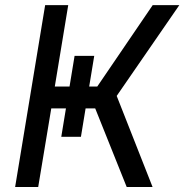

<svg xmlns="http://www.w3.org/2000/svg" viewBox="-20 -748 737 768"><path d="M278.3 -524.4H356.9L303.7 -200.7H225.1ZM40.5 0 160.6 -727.5H252.9L199.2 -401.9H369.1L590.8 -727.5H697.3L446.8 -364.3L590.3 0H486.8L360.8 -314.5H185.1L132.8 0Z"/></svg>

Font: Inter 17pt
Style: Italic
Weight: 400
Italic angle: -9.3988°
Version: Version 4.001;git-66647c0bb